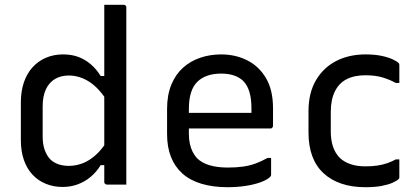

<svg xmlns="http://www.w3.org/2000/svg" viewBox="-20 -770 1740 801"><path d="M243 -543Q279 -543 307 -532.5Q335 -522 358.5 -502Q382 -482 400 -453H430V-344Q394 -402 353 -428.5Q312 -455 267 -455Q234 -455 209.5 -440.5Q185 -426 171.5 -397.5Q158 -369 158 -327V-200Q158 -168 166.5 -144.5Q175 -121 189 -106Q203 -92 223 -85Q243 -78 267 -78Q296 -78 324 -88.5Q352 -99 379 -123Q406 -147 430 -186V-81H400Q382 -52 358 -32Q334 -12 304.5 -1Q275 10 241 10Q203 10 170.5 -3.5Q138 -17 115 -42Q92 -67 79.5 -103Q67 -139 67 -185V-342Q67 -389 79.5 -426Q92 -463 115.5 -489Q139 -515 171.5 -529Q204 -543 243 -543ZM496 -750Q500 -750 502 -748.5Q504 -747 505.5 -745Q507 -743 507 -739Q507 -662 507 -582Q507 -502 507 -423Q507 -344 507 -267.5Q507 -191 507 -120Q507 -86 507 -55.5Q507 -25 507 0Q497 0 486.5 0Q476 0 466 0Q456 0 446 0Q436 0 426 0Q423 0 420.5 -1.5Q418 -3 416.5 -5Q415 -7 415 -11Q415 -91 415 -171Q415 -251 415 -330.5Q415 -410 415 -490Q415 -570 415 -650Q415 -674 415 -699Q415 -724 415 -750Q425 -750 435 -750Q445 -750 455 -750Q465 -750 475.5 -750Q486 -750 496 -750Z M903 -543Q962 -543 1011 -518.5Q1060 -494 1089.5 -444.5Q1119 -395 1119 -318V-245Q1119 -242 1117.5 -239.5Q1116 -237 1114 -235.5Q1112 -234 1108 -234H849Q832 -234 815 -234Q798 -234 782 -234H752L739 -299H1029Q1029 -304 1029 -309Q1029 -314 1029 -319Q1029 -358 1020.5 -386.5Q1012 -415 994 -433Q978 -448 955 -455.5Q932 -463 903 -463Q838 -463 803 -428.5Q768 -394 768 -316V-211Q768 -189 772 -170.5Q776 -152 783.5 -137Q791 -122 802 -110Q822 -90 854.5 -80.5Q887 -71 930 -71Q966 -71 994 -75Q1022 -79 1046.5 -88Q1071 -97 1096 -111H1111Q1111 -93 1111 -75Q1111 -57 1111 -40Q1111 -38 1110 -36Q1109 -34 1107 -32Q1095 -20 1068 -10Q1041 0 1005 5.5Q969 11 929 11Q868 11 820 -3.5Q772 -18 740.5 -46.5Q709 -75 693 -116Q677 -157 677 -211V-315Q677 -373 694.5 -416Q712 -459 743 -487Q774 -515 815 -529Q856 -543 903 -543Z M1505 -543Q1543 -543 1571.5 -537Q1600 -531 1618 -522.5Q1636 -514 1642 -508Q1645 -505 1645.5 -503Q1646 -501 1646 -497Q1646 -479 1646 -460.5Q1646 -442 1646 -424H1631Q1608 -437 1577.5 -446.5Q1547 -456 1504 -456Q1458 -456 1426 -439.5Q1394 -423 1377 -388.5Q1360 -354 1360 -303V-221Q1360 -185 1369.5 -157.5Q1379 -130 1398 -111Q1416 -94 1443 -85Q1470 -76 1504 -76Q1533 -76 1555.5 -79.5Q1578 -83 1596.5 -89.5Q1615 -96 1631 -105H1646Q1646 -86 1646 -67.5Q1646 -49 1646 -31Q1646 -29 1645.5 -27Q1645 -25 1643 -23Q1636 -16 1618.5 -8Q1601 0 1573 5.5Q1545 11 1504 11Q1448 11 1404 -4Q1360 -19 1329 -48Q1298 -77 1282.5 -119.5Q1267 -162 1267 -217V-306Q1267 -382 1298 -435Q1329 -488 1382.5 -515.5Q1436 -543 1505 -543Z"/></svg>

Font: Recursive
Style: Regular
Weight: 400
Version: Version 1.085